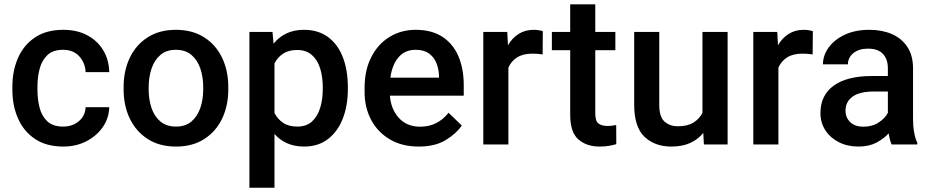

<svg xmlns="http://www.w3.org/2000/svg" viewBox="-20 -678 4367 901"><path d="M276.4 -84Q319.8 -84 349.9 -109.1Q379.9 -134.3 381.8 -174.8H492.7Q491.2 -123 462.2 -81.3Q433.1 -39.6 384.8 -14.9Q336.4 9.8 277.8 9.8Q197.3 9.8 144 -26.1Q90.8 -62 64.5 -122.3Q38.1 -182.6 38.1 -255.4V-272.5Q38.1 -345.7 64.5 -406Q90.8 -466.3 144 -502.2Q197.3 -538.1 277.3 -538.1Q340.8 -538.1 388.7 -512.9Q436.5 -487.8 463.9 -443.1Q491.2 -398.4 492.7 -339.4H381.8Q379.9 -382.8 352.1 -413.6Q324.2 -444.3 275.9 -444.3Q228.5 -444.3 202.4 -419.4Q176.3 -394.5 166 -355.2Q155.8 -315.9 155.8 -272.5V-255.4Q155.8 -211.9 165.8 -172.6Q175.8 -133.3 202.1 -108.6Q228.5 -84 276.4 -84Z M560.1 -258.3V-269.5Q560.1 -346.2 589.1 -407Q618.2 -467.8 673.1 -502.9Q728 -538.1 805.2 -538.1Q882.8 -538.1 938 -502.9Q993.2 -467.8 1022.2 -407Q1051.3 -346.2 1051.3 -269.5V-258.3Q1051.3 -181.6 1022.2 -121.1Q993.2 -60.5 938.2 -25.4Q883.3 9.8 806.2 9.8Q728.5 9.8 673.6 -25.4Q618.7 -60.5 589.4 -121.1Q560.1 -181.6 560.1 -258.3ZM677.7 -269.5V-258.3Q677.7 -210.4 691.2 -170.9Q704.6 -131.3 732.9 -107.7Q761.2 -84 806.2 -84Q850.1 -84 878.2 -107.7Q906.2 -131.3 919.9 -170.9Q933.6 -210.4 933.6 -258.3V-269.5Q933.6 -316.4 920.2 -356.2Q906.7 -396 878.4 -420.2Q850.1 -444.3 805.2 -444.3Q760.7 -444.3 732.7 -420.2Q704.6 -396 691.2 -356.2Q677.7 -316.4 677.7 -269.5Z M1612.3 -269V-258.8Q1612.3 -182.1 1588.6 -121.3Q1564.9 -60.5 1519 -25.4Q1473.1 9.8 1407.2 9.8Q1362.3 9.8 1327.6 -5.6Q1293 -21 1268.1 -49.3V203.1H1150.4V-528.3H1258.8L1263.7 -473.1Q1289.1 -504.4 1324.5 -521.2Q1359.9 -538.1 1406.2 -538.1Q1473.1 -538.1 1519 -504.4Q1564.9 -470.7 1588.6 -410.2Q1612.3 -349.6 1612.3 -269ZM1494.6 -258.8V-269Q1494.6 -317.4 1482.4 -356.9Q1470.2 -396.5 1443.6 -419.9Q1417 -443.4 1374.5 -443.4Q1334.5 -443.4 1308.6 -426.3Q1282.7 -409.2 1268.1 -380.4V-147.5Q1282.7 -119.1 1308.6 -101.6Q1334.5 -84 1375.5 -84Q1418 -84 1444.1 -107.9Q1470.2 -131.8 1482.4 -171.6Q1494.6 -211.4 1494.6 -258.8Z M1944.8 9.8Q1866.7 9.8 1809.6 -23.9Q1752.4 -57.6 1721.7 -115.5Q1690.9 -173.3 1690.9 -246.1V-265.6Q1690.9 -348.6 1722.2 -409.9Q1753.4 -471.2 1807.9 -504.6Q1862.3 -538.1 1930.7 -538.1Q2006.3 -538.1 2056.4 -505.1Q2106.4 -472.2 2131.3 -413.8Q2156.2 -355.5 2156.2 -279.3V-229H1809.6Q1814.5 -166 1851.6 -124.8Q1888.7 -83.5 1951.7 -83.5Q1994.1 -83.5 2027.3 -100.6Q2060.5 -117.7 2085 -148.9L2147 -88.9Q2121.6 -51.3 2071.8 -20.8Q2022 9.8 1944.8 9.8ZM1930.2 -444.3Q1880.4 -444.3 1850.3 -409.4Q1820.3 -374.5 1812 -313.5H2040V-322.8Q2039.1 -354.5 2027.8 -382.3Q2016.6 -410.2 1992.9 -427.2Q1969.2 -444.3 1930.2 -444.3Z M2527.3 -531.7 2526.4 -422.4Q2502.9 -426.3 2478.5 -426.3Q2434.6 -426.3 2406.7 -408.7Q2378.9 -391.1 2365.7 -360.4V0H2248V-528.3H2360.4L2363.8 -465.8Q2383.3 -499.5 2413.8 -518.8Q2444.3 -538.1 2485.4 -538.1Q2496.1 -538.1 2508.5 -536.1Q2521 -534.2 2527.3 -531.7Z M2867.7 -528.3V-442.4H2773.4V-146Q2773.4 -108.9 2789.1 -97.9Q2804.7 -86.9 2830.1 -86.9Q2842.3 -86.9 2853.5 -88.4Q2864.7 -89.8 2871.6 -91.3L2872.1 -1.5Q2857.4 2.9 2838.1 6.3Q2818.8 9.8 2793.9 9.8Q2732.9 9.8 2694.3 -23.7Q2655.8 -57.1 2655.8 -138.7V-442.4H2569.8V-528.3H2655.8V-657.7H2773.4V-528.3Z M3283.2 0 3280.3 -54.2Q3255.9 -23.9 3218.8 -7.1Q3181.6 9.8 3130.9 9.8Q3052.7 9.8 3004.4 -36.1Q2956.1 -82 2956.1 -187V-528.3H3073.7V-186Q3073.7 -128.4 3099.1 -106.9Q3124.5 -85.4 3159.7 -85.4Q3206.1 -85.4 3234.1 -102.8Q3262.2 -120.1 3276.4 -148.9V-528.3H3394.5V0Z M3794.4 -531.7 3793.5 -422.4Q3770 -426.3 3745.6 -426.3Q3701.7 -426.3 3673.8 -408.7Q3646 -391.1 3632.8 -360.4V0H3515.1V-528.3H3627.4L3630.9 -465.8Q3650.4 -499.5 3680.9 -518.8Q3711.4 -538.1 3752.4 -538.1Q3763.2 -538.1 3775.6 -536.1Q3788.1 -534.2 3794.4 -531.7Z M4164.1 0Q4155.3 -19.5 4150.4 -52.2Q4127.4 -26.9 4092.3 -8.5Q4057.1 9.8 4008.8 9.8Q3957 9.8 3916.5 -10.7Q3876 -31.2 3853 -66.9Q3830.1 -102.5 3830.1 -147.5Q3830.1 -231.4 3892.8 -276.4Q3955.6 -321.3 4071.3 -321.3H4146.5V-357.9Q4146.5 -399.9 4123.5 -424.8Q4100.6 -449.7 4053.2 -449.7Q4010.3 -449.7 3984.6 -428.7Q3959 -407.7 3959 -376H3841.8Q3841.8 -418 3868.7 -455.1Q3895.5 -492.2 3944.3 -515.1Q3993.2 -538.1 4059.6 -538.1Q4119.1 -538.1 4165.3 -518.1Q4211.4 -498 4238 -457.8Q4264.6 -417.5 4264.6 -356.9V-122.1Q4264.6 -50.3 4284.7 -7.8V0ZM4031.7 -83.5Q4073.7 -83.5 4103.8 -103.5Q4133.8 -123.5 4146.5 -148.4V-248.5H4080.1Q4014.2 -248.5 3981 -224.6Q3947.8 -200.7 3947.8 -158.7Q3947.8 -126.5 3969.7 -105Q3991.7 -83.5 4031.7 -83.5Z"/></svg>

Font: Vazirmatn RD FD Medium
Style: Regular
Weight: 500
Designer: Saber Rastikerdar
Foundry: Saber Rastikerdar
Version: Version 33.003